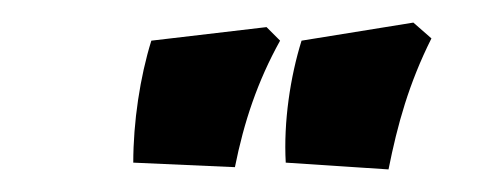

<svg xmlns="http://www.w3.org/2000/svg" viewBox="-20 -740 440 170"><path d="M233 -596 324 -590C332 -630 342 -666 362 -706L346 -720L247 -704C237 -672 231 -632 233 -596ZM98 -596 188 -592C196 -632 208 -668 228 -704L216 -716L114 -704C104 -672 98 -632 98 -596Z"/></svg>

Font: Mazius Display Extra Italic
Style: Bold
Weight: 700
Italic angle: -17°
Designer: Alberto Casagrande & Collletttivo
Foundry: Collletttivo
Version: Version 2.000;Glyphs 3.2 (3217)